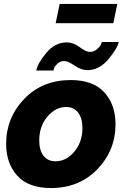

<svg xmlns="http://www.w3.org/2000/svg" viewBox="-20 -939 631 969"><path d="M261 -822 281 -919H572L552 -822ZM250 -583H163Q170 -620 214 -672.5Q258 -725 317 -725Q350 -725 382 -701Q414 -677 434 -677Q453 -677 468.5 -690Q484 -703 488 -711.5Q492 -720 494 -727H579Q573 -695 527 -640Q481 -585 421 -585Q390 -585 356.5 -608Q323 -631 304 -631Q285 -631 271.5 -619Q258 -607 254 -597Q250 -587 250 -583ZM11 -213Q11 -345 102.5 -440Q194 -535 337 -535Q450 -535 506.5 -473Q563 -411 563 -312Q563 -180 471.5 -85Q380 10 237 10Q124 10 67.5 -52Q11 -114 11 -213ZM396 -293Q396 -342 374.5 -370.5Q353 -399 314 -399Q260 -399 219 -350Q178 -301 178 -230Q178 -181 199.5 -153Q221 -125 260 -125Q314 -125 355 -173.5Q396 -222 396 -293Z"/></svg>

Font: Raleway-v4020 ExtraBold
Style: Italic
Weight: 800
Italic angle: -12°
Designer: Matt McInerney, Pablo Impallari, Rodrigo Fuenzalida
Foundry: Matt McInerney, Pablo Impallari, Rodrigo Fuenzalida
Version: Version 4.020;PS 004.020;hotconv 1.0.88;makeotf.lib2.5.64775